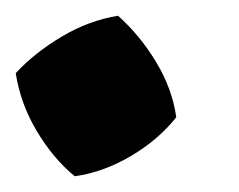

<svg xmlns="http://www.w3.org/2000/svg" viewBox="-21 -218 304 244"><path d="M74 6Q47 -16 26 -51Q5 -86 -1 -125Q23 -151 57.5 -171.5Q92 -192 129 -198Q157 -173 177.5 -139Q198 -105 203 -69Q180 -40 145 -19.5Q110 1 74 6Z"/></svg>

Font: Piazzolla ExtraBold
Style: Italic
Weight: 800
Italic angle: -11.3°
Designer: Juan Pablo del Peral
Foundry: Huerta Tipografica
Version: Version 1.330